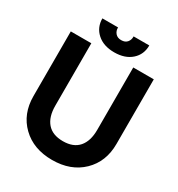

<svg xmlns="http://www.w3.org/2000/svg" viewBox="-202 -990 1051 1134"><g transform="rotate(30 323.0 -423.5)"><path d="M163 -860H270Q269 -837 283 -820.5Q297 -804 323 -804Q350 -804 363.5 -820.5Q377 -837 376 -860H483Q483 -798 439.5 -759.5Q396 -721 323 -721Q250 -721 206.5 -760Q163 -799 163 -860ZM40 -259V-700H180V-274Q180 -198 216 -156.5Q252 -115 323 -115Q394 -115 430 -156.5Q466 -198 466 -274V-700H606V-259Q606 -138 528 -62.5Q450 13 323 13Q196 13 118 -62.5Q40 -138 40 -259Z"/></g></svg>

Font: Cal Sans
Style: Regular
Weight: 400
Designer: Designer Mark Davis DBA MarkFonts
Foundry: Designer Mark Davis DBA MarkFonts
Version: Version 1.000